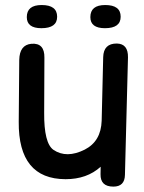

<svg xmlns="http://www.w3.org/2000/svg" viewBox="-20 -687 560 745"><path d="M388.2 -667.5Q448.2 -667.5 448.2 -622.1Q448.2 -577.6 387.2 -577.6Q330.6 -577.6 330.6 -620.6Q330.6 -667.5 388.2 -667.5ZM141.6 -667.5Q201.7 -667.5 201.7 -622.1Q201.7 -577.6 140.6 -577.6Q84 -577.6 84 -620.6Q84 -667.5 141.6 -667.5ZM419.9 37.1Q369.1 37.1 370.1 -11.2L370.6 -40Q317.4 8.3 234.4 8.3Q50.8 7.8 52.7 -214.4L54.7 -454.1Q55.7 -512.7 101.6 -517.1Q153.3 -521.5 152.3 -462.9L151.4 -249.5Q150.4 -131.3 187.5 -105.5Q238.3 -71.3 308.6 -106.4Q372.1 -138.7 374.5 -218.8L380.4 -465.3Q381.8 -518.6 433.6 -518.1Q477.5 -517.1 476.6 -464.4L464.8 -8.3Q463.9 37.1 419.9 37.1Z"/></svg>

Font: Comic Relief LRS
Style: Regular
Weight: 400
Designer: Jeff Davis
Foundry: Loudifier
Version: Version 1.0